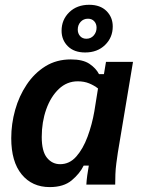

<svg xmlns="http://www.w3.org/2000/svg" viewBox="-20 -752 584 782"><path d="M182.5 10Q110.8 10 68.3 -41.7Q25.8 -93.3 25.8 -189.2Q25.8 -247.5 41.7 -304.2Q57.5 -360.8 88.8 -407.5Q120 -454.2 165 -482.1Q210 -510 268.3 -510Q317.5 -510 344.2 -492.1Q370.8 -474.2 383.3 -450H403.3L411.7 -500H521.7L460 -130.8Q456.7 -109.2 453.8 -86.7Q450.8 -64.2 450 -42.1Q449.2 -20 449.2 0H331.7Q332.5 -16.7 335.4 -37.9Q338.3 -59.2 341.7 -77.5H320.8Q305 -45 272.1 -17.5Q239.2 10 182.5 10ZM225 -83.3Q263.3 -83.3 290.8 -114.6Q318.3 -145.8 336.7 -195.4Q355 -245 364.2 -298.3L379.2 -391.7Q363.3 -404.2 342.9 -412.5Q322.5 -420.8 296.7 -420.8Q252.5 -420.8 219.6 -389.6Q186.7 -358.3 168.3 -306.7Q150 -255 150 -194.2Q150 -135.8 171.2 -109.6Q192.5 -83.3 225 -83.3ZM326.7 -538.3Q281.7 -538.3 256.2 -563.8Q230.8 -589.2 230.8 -626.7Q230.8 -671.7 262.1 -702.1Q293.3 -732.5 343.3 -732.5Q388.3 -732.5 413.8 -707.1Q439.2 -681.7 439.2 -644.2Q439.2 -599.2 407.9 -568.8Q376.7 -538.3 326.7 -538.3ZM331.7 -594.2Q350 -594.2 361.7 -607.5Q373.3 -620.8 373.3 -639.2Q373.3 -655 363.8 -665.4Q354.2 -675.8 338.3 -675.8Q320 -675.8 308.3 -662.9Q296.7 -650 296.7 -631.7Q296.7 -615.8 306.2 -605Q315.8 -594.2 331.7 -594.2Z"/></svg>

Font: Familjen Grotesk SemiBold
Style: Italic
Weight: 600
Italic angle: -9.46201°
Designer: Anders Wikstroem, Jonas Baeckman, Matilda Gysing, Kristian Moeller
Foundry: Familjen STHLM AB
Version: Version 2.002